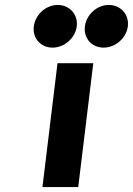

<svg xmlns="http://www.w3.org/2000/svg" viewBox="-20 -748 539 778"><path d="M117 -641C111 -593 145 -555 193 -555C240 -555 285 -593 291 -641C297 -690 261 -728 214 -728C166 -728 123 -689 117 -641ZM324 -641C318 -593 352 -555 400 -555C447 -555 492 -593 498 -641C504 -690 468 -728 421 -728C373 -728 330 -689 324 -641ZM297 10 358 -492H213L152 10Z"/></svg>

Font: Bluebird
Style: SfBdExtObl
Weight: 700
Designer: Jasper
Foundry: Cannot Into Space Fonts
Version: Version 0.98